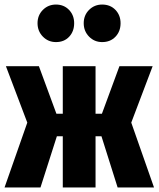

<svg xmlns="http://www.w3.org/2000/svg" viewBox="-26 -824 697 844"><path d="M551 -285 651 0H491L420 -225H394V0H250V-225H224L152 0H-6L94 -285L0 -533H145L222 -324H250V-533H394V-324H422L499 -533H645ZM300 -722Q300 -686 278 -662.5Q256 -639 220 -639Q186 -639 162.5 -663Q139 -687 139 -722Q139 -757 162.5 -780.5Q186 -804 220 -804Q255 -804 277.5 -780.5Q300 -757 300 -722ZM504 -722Q504 -686 481.5 -662.5Q459 -639 423 -639Q389 -639 365.5 -663Q342 -687 342 -722Q342 -757 365.5 -780.5Q389 -804 423 -804Q459 -804 481.5 -780.5Q504 -757 504 -722Z"/></svg>

Font: Fira Sans Compressed ExtraBold
Style: Regular
Weight: 800
Width: 1
Designer: bBox Type GmbH & Carrois Corporate GbR & Edenspiekermann AG
Foundry: bBox Type GmbH & Carrois Corporate GbR & Edenspiekermann AG
Version: Version 4.301